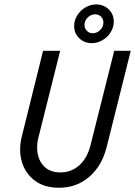

<svg xmlns="http://www.w3.org/2000/svg" viewBox="-20 -860 625 888"><path d="M252.8 8.3Q184.7 8.3 141 -24.7Q97.2 -57.6 81.2 -111.5Q65.3 -165.3 80.6 -227.8L179.2 -625H258.3L156.9 -220.8Q147.2 -180.6 155.2 -144.4Q163.2 -108.3 189.6 -85.4Q216 -62.5 259.7 -62.5Q309.7 -62.5 346.9 -95.8Q384 -129.2 398.6 -188.2L508.3 -625H584.7L473.6 -181.2Q452.1 -93.8 393.4 -42.7Q334.7 8.3 252.8 8.3ZM404.2 -660.4Q370.1 -660.4 346.5 -683Q322.9 -705.6 322.9 -739.6Q322.9 -766 337.2 -788.9Q351.4 -811.8 375 -825.7Q398.6 -839.6 425 -839.6Q459 -839.6 482.6 -817Q506.2 -794.4 506.2 -760.4Q506.2 -734 492 -711.1Q477.8 -688.2 454.5 -674.3Q431.2 -660.4 404.2 -660.4ZM409 -706.2Q428.5 -706.2 443.4 -721.2Q458.3 -736.1 458.3 -755.6Q458.3 -771.5 447.6 -782.6Q436.8 -793.8 420.1 -793.8Q400.7 -793.8 385.8 -779.2Q370.8 -764.6 370.8 -744.4Q370.8 -729.2 381.6 -717.7Q392.4 -706.2 409 -706.2Z"/></svg>

Font: Afacad
Style: Italic
Weight: 400
Italic angle: -14°
Designer: Kristian Moeller
Foundry: Dicotype
Version: Version 1.000